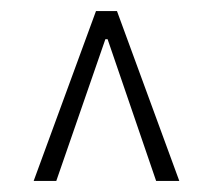

<svg xmlns="http://www.w3.org/2000/svg" viewBox="-20 -809 386 348"><path d="M154 -789H192L305 -481H263L175 -738H171L82 -481H41Z"/></svg>

Font: Encode Sans Compressed
Style: Light
Weight: 300
Designer: Pablo Impallari, Andres Torresi
Foundry: Pablo Impallari, Andres Torresi
Version: Version 1.000; ttfautohint (v1.00) -l 8 -r 50 -G 200 -x 14 -